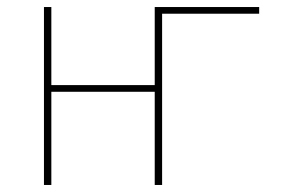

<svg xmlns="http://www.w3.org/2000/svg" viewBox="-20 -526 802 546"><path d="M105 -506H126V-284H420V-506H717V-487H441V0H420V-265H126V0H105Z"/></svg>

Font: Plexus Sans Thin
Style: Regular
Weight: 250
Version: Version 2.001;PS 002.001;hotconv 1.0.70;makeotf.lib2.5.58329